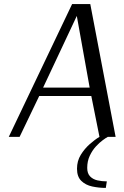

<svg xmlns="http://www.w3.org/2000/svg" viewBox="-20 -670 608 940"><path d="M422 -650 546 0H508Q500 4 483.5 16Q467 28 449.5 47Q432 66 419.5 92.5Q407 119 407 152Q407 179 421 193.5Q435 208 457 213Q479 218 503 218L498 250Q464 250 431.5 243Q399 236 378 215.5Q357 195 357 156Q357 118 375.5 88Q394 58 419.5 35.5Q445 13 467 0L427 -200H172L76 0H23L333 -650ZM191 -241H419L356 -592Z"/></svg>

Font: Arsenal SC
Style: Italic
Weight: 400
Italic angle: -9.10001°
Designer: Andrij Shevchenko
Foundry: Stairsfor
Version: Version 2.001; ttfautohint (v1.8.4.7-5d5b)